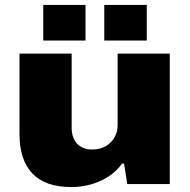

<svg xmlns="http://www.w3.org/2000/svg" viewBox="-20 -745 768 777"><path d="M269 12Q163 12 111 -43Q59 -98 59 -201V-528H270V-227Q270 -208 275.5 -192Q281 -176 291 -164.5Q301 -153 317 -146.5Q333 -140 353 -140Q384 -140 407 -153Q430 -166 443 -188.5Q456 -211 456 -238V-528H667V0H495L482 -83H474Q451 -51 418 -30Q385 -9 347 1.5Q309 12 269 12ZM155 -581V-725H326V-581ZM402 -581V-725H574V-581Z"/></svg>

Font: Archivo SemiBold SemiExpanded Black
Style: Regular
Weight: 900
Width: 6
Version: Version 2.001